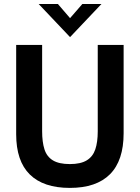

<svg xmlns="http://www.w3.org/2000/svg" viewBox="-20 -921 697 957"><path d="M328.2 15.6Q196.4 15.6 128.5 -51.4Q60.6 -118.4 60.6 -252V-697H190V-266.8Q190 -212.8 201.7 -176.4Q213.4 -140 243.8 -121.6Q274.2 -103.2 328.2 -103.2Q382.2 -103.2 412.5 -121.8Q442.8 -140.4 455 -176.5Q467.2 -212.6 467.2 -266V-697H596.2V-257Q596.2 -120.8 528.3 -52.6Q460.4 15.6 328.2 15.6ZM329.2 -736 172.8 -901H268.6L329.2 -830.6L390.4 -901H485.6Z"/></svg>

Font: Hanken Grotesk
Style: Regular
Weight: 400
Designer: Alfredo Marco Pradil
Foundry: Hanken Design Co.
Version: Version 3.013